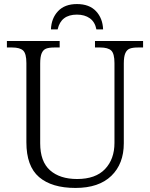

<svg xmlns="http://www.w3.org/2000/svg" viewBox="-20 -916 740 946"><path d="M110 -215V-605Q110 -652 94 -667Q78 -682 40 -682H14V-714H274V-682H248Q222 -682 207.5 -676.5Q193 -671 185.5 -654Q178 -637 178 -603V-210Q178 -120 226.5 -77Q275 -34 360 -34Q451 -34 497.5 -83Q544 -132 544 -212V-605Q544 -652 528 -667Q512 -682 474 -682H448V-714H685V-682H660Q634 -682 619.5 -676.5Q605 -671 597.5 -654Q590 -637 590 -603V-210Q590 -109 528.5 -49.5Q467 10 352 10Q235 10 172.5 -43.5Q110 -97 110 -215ZM359 -896Q420 -896 453 -861Q486 -826 488 -771H455Q448 -808 422.5 -826Q397 -844 359 -844Q280 -844 264 -771H231Q233 -826 266 -861Q299 -896 359 -896Z"/></svg>

Font: Noto Serif Light
Style: Regular
Weight: 300
Designer: Monotype Design Team
Foundry: Monotype Imaging Inc.
Version: Version 1.001